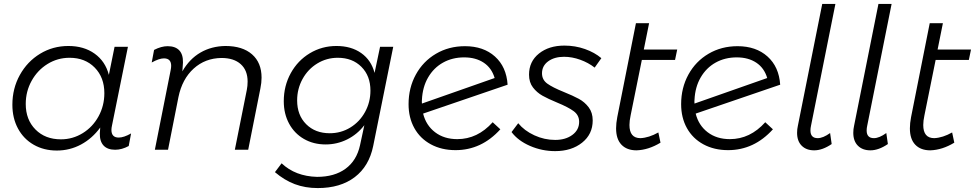

<svg xmlns="http://www.w3.org/2000/svg" viewBox="-20 -762 4961 977"><path d="M43 -229Q43 -312 81 -380.5Q119 -449 184 -488.5Q249 -528 328 -528Q407 -528 461.5 -489Q516 -450 534 -381L563 -524H631L550 -124Q547 -111 547 -101Q547 -62 584 -62Q610 -62 647 -83L635 -19Q600 0 566 0Q527 0 507 -21.5Q487 -43 488 -84L490 -113Q449 -57 392 -26.5Q335 4 269 4Q203 4 151.5 -25.5Q100 -55 71.5 -108Q43 -161 43 -229ZM511 -288Q511 -368 462 -418Q413 -468 334 -468Q273 -468 222 -436.5Q171 -405 141 -351Q111 -297 111 -233Q111 -153 160.5 -103Q210 -53 290 -53Q350 -53 401 -84.5Q452 -116 481.5 -170Q511 -224 511 -288Z M848 -403Q851 -417 851 -427Q851 -465 814 -465Q790 -465 752 -444L764 -508Q801 -527 833 -527Q872 -527 892 -506Q912 -485 911 -444L908 -399Q944 -462 1000 -494.5Q1056 -527 1127 -528Q1214 -528 1262.5 -485.5Q1311 -443 1311 -367Q1311 -341 1305 -312L1243 0H1175L1236 -305Q1240 -325 1240 -347Q1240 -404 1205 -435.5Q1170 -467 1107 -467Q1024 -466 965.5 -413Q907 -360 888 -268L835 0H768Z M1379 114 1413 69Q1483 135 1593 138Q1682 138 1738.5 96.5Q1795 55 1812 -23L1834 -125Q1798 -78 1746.5 -52.5Q1695 -27 1637 -27Q1575 -27 1526.5 -55Q1478 -83 1451 -133Q1424 -183 1424 -247Q1424 -325 1459.5 -389.5Q1495 -454 1556.5 -491Q1618 -528 1692 -528Q1767 -528 1818 -492Q1869 -456 1886 -391L1914 -524H1981L1879 -19Q1858 84 1785 139.5Q1712 195 1597 195Q1533 195 1480 175Q1427 155 1379 114ZM1865 -301Q1865 -376 1819 -422Q1773 -468 1699 -468Q1642 -468 1594.5 -439Q1547 -410 1519.5 -360Q1492 -310 1492 -251Q1492 -176 1538 -130Q1584 -84 1658 -84Q1715 -84 1762.5 -113Q1810 -142 1837.5 -192Q1865 -242 1865 -301Z M2487 -140 2526 -104Q2430 2 2298 2Q2227 2 2172.5 -27.5Q2118 -57 2088.5 -110Q2059 -163 2059 -232Q2059 -315 2096 -382.5Q2133 -450 2198.5 -488.5Q2264 -527 2346 -527Q2440 -527 2498.5 -474.5Q2557 -422 2563 -331L2133 -184Q2148 -124 2194 -89Q2240 -54 2307 -54Q2410 -54 2487 -140ZM2127 -235 2497 -365Q2482 -416 2441.5 -443Q2401 -470 2342 -470Q2282 -470 2234.5 -443.5Q2187 -417 2158.5 -368Q2130 -319 2127 -254Q2127 -251 2126.5 -246.5Q2126 -242 2127 -235Z M2583 -90 2617 -135Q2648 -97 2699 -73.5Q2750 -50 2805 -50Q2858 -50 2892.5 -75.5Q2927 -101 2927 -142Q2927 -176 2899 -196.5Q2871 -217 2815 -240Q2769 -259 2740.5 -275Q2712 -291 2692 -317Q2672 -343 2672 -382Q2672 -449 2722.5 -489.5Q2773 -530 2852 -530Q2907 -530 2956.5 -512.5Q3006 -495 3040 -466L3006 -418Q2974 -443 2932.5 -458Q2891 -473 2850 -473Q2801 -473 2769.5 -450Q2738 -427 2738 -389Q2738 -356 2765 -336.5Q2792 -317 2849 -294Q2896 -275 2925.5 -259Q2955 -243 2975.5 -216Q2996 -189 2996 -149Q2996 -79 2942 -36Q2888 7 2805 7Q2738 7 2677 -19.5Q2616 -46 2583 -90Z M3189 -175Q3183 -147 3183 -126Q3183 -59 3239 -59Q3282 -61 3330 -88L3341 -36Q3280 1 3219 3Q3170 3 3142.5 -25.5Q3115 -54 3115 -109Q3115 -135 3121 -166L3216 -644H3283L3256 -510H3426L3415 -457H3246Z M3874 -140 3913 -104Q3817 2 3685 2Q3614 2 3559.5 -27.5Q3505 -57 3475.5 -110Q3446 -163 3446 -232Q3446 -315 3483 -382.5Q3520 -450 3585.5 -488.5Q3651 -527 3733 -527Q3827 -527 3885.5 -474.5Q3944 -422 3950 -331L3520 -184Q3535 -124 3581 -89Q3627 -54 3694 -54Q3797 -54 3874 -140ZM3514 -235 3884 -365Q3869 -416 3828.5 -443Q3788 -470 3729 -470Q3669 -470 3621.5 -443.5Q3574 -417 3545.5 -368Q3517 -319 3514 -254Q3514 -251 3513.5 -246.5Q3513 -242 3514 -235Z M4231 -742 4107 -123Q4104 -110 4104 -98Q4104 -59 4141 -59Q4168 -59 4204 -85L4212 -29Q4165 3 4123 3Q4083 3 4059.5 -20.5Q4036 -44 4036 -86Q4036 -105 4040 -122L4164 -742Z M4517 -742 4393 -123Q4390 -110 4390 -98Q4390 -59 4427 -59Q4454 -59 4490 -85L4498 -29Q4451 3 4409 3Q4369 3 4345.5 -20.5Q4322 -44 4322 -86Q4322 -105 4326 -122L4450 -742Z M4684 -175Q4678 -147 4678 -126Q4678 -59 4734 -59Q4777 -61 4825 -88L4836 -36Q4775 1 4714 3Q4665 3 4637.5 -25.5Q4610 -54 4610 -109Q4610 -135 4616 -166L4711 -644H4778L4751 -510H4921L4910 -457H4741Z"/></svg>

Font: TypoPRO Montserrat Alternates
Style: Italic
Weight: 300
Italic angle: -11.3°
Designer: Julieta Ulanovsky
Foundry: Julieta Ulanovsky
Version: Version 6.001